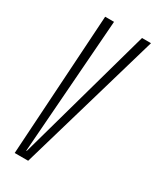

<svg xmlns="http://www.w3.org/2000/svg" viewBox="-159 -651 581 704"><g transform="rotate(30 131.0 -299.0)"><path d="M31 0H88L262.5 -598.5H224.5L65.5 -28.5H63.5L106 -598.5H68.5Z"/></g></svg>

Font: Anybody ExtraCondensed ExtraLight
Style: Italic
Weight: 250
Width: 2
Italic angle: -10°
Version: Version 1.113;gftools[0.9.25]